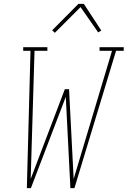

<svg xmlns="http://www.w3.org/2000/svg" viewBox="-20 -981 665 1001"><path d="M120 0 139 -716H101V-735H227V-716H160L140 -48L318 -516H340L364 -48L564 -716H499V-735H625V-716H585L368 0H347L323 -476L141 0ZM266 -810 252 -823 389 -961H417L508 -822L492 -812L400 -944Z"/></svg>

Font: Iosevka HT Thin Extended
Style: Italic
Weight: 100
Width: 7
Italic angle: -9°
Monospace: yes
Designer: Belleve Invis
Foundry: Belleve Invis
Version: Version 32.3.0; ttfautohint (v1.8.4)